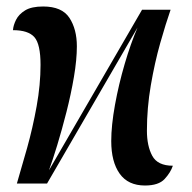

<svg xmlns="http://www.w3.org/2000/svg" viewBox="-20 -566 593 592"><path d="M427 6Q375 6 349 -30.5Q323 -67 323 -131Q323 -179 334.5 -242.5Q346 -306 364.5 -369Q383 -432 404 -481L125 0H32Q46 -47 63.5 -109.5Q81 -172 93 -238.5Q105 -305 105 -366Q105 -430 86 -451.5Q67 -473 20 -473Q21 -488 29.5 -505Q38 -522 57.5 -534Q77 -546 113 -546Q171 -546 194 -511Q217 -476 217 -423Q217 -382 208 -329Q199 -276 185 -221Q171 -166 156.5 -118.5Q142 -71 131 -41L418 -536H506Q491 -493 474 -433Q457 -373 445 -303Q433 -233 433 -163Q433 -116 449.5 -85.5Q466 -55 513 -55Q506 -34 487.5 -14Q469 6 427 6Z"/></svg>

Font: Noto Serif Display ExtraCondensed SemiBold
Style: Regular
Weight: 600
Width: 2
Designer: Monotype Design Team
Foundry: Monotype Imaging Inc.
Version: Version 2.009